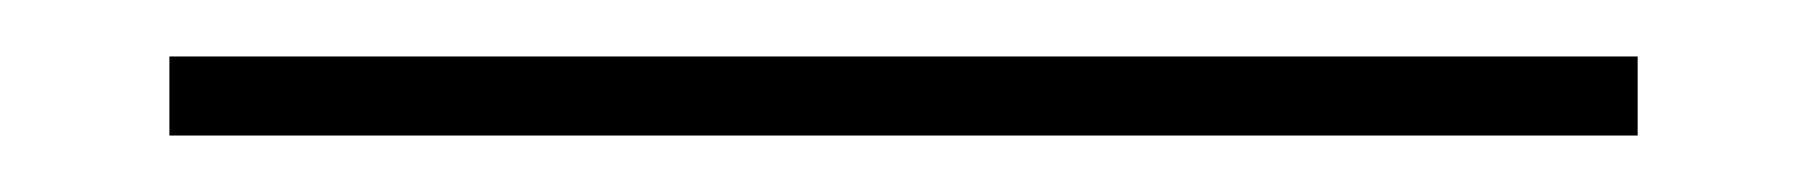

<svg xmlns="http://www.w3.org/2000/svg" viewBox="-20 -48 640 68"><path d="M560 0H40V-28H560Z"/></svg>

Font: Kreadon
Style: Regular
Weight: 400
Designer: kohakuno
Foundry: StudioGnu
Version: Version 1.000;Glyphs 3.1.2 (3151)